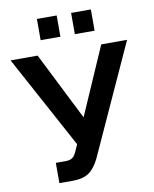

<svg xmlns="http://www.w3.org/2000/svg" viewBox="-103 -983 849 1061"><g transform="rotate(-10 322.0 -452.5)"><path d="M178.2 -791V-910.2H289.1V-791ZM370.1 -791V-910.2H481V-791ZM143.1 4.9V-108.9H199.2Q224.1 -108.9 237.5 -119.4Q251 -129.9 261.2 -154.8L276.9 -189.9L-4.9 -710H147L337.9 -330.1L503.9 -710H648.9L366.2 -89.8Q339.8 -37.6 306.9 -16.4Q273.9 4.9 219.2 4.9Z"/></g></svg>

Font: Rawline
Style: Bold
Weight: 700
Designer: Matt McInerney, Pablo Impallari, Rodrigo Fuenzalida
Foundry: Matt McInerney, Pablo Impallari, Rodrigo Fuenzalida
Version: Version 4.020;PS 004.020;hotconv 1.0.88;makeotf.lib2.5.64775